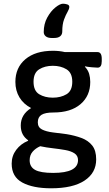

<svg xmlns="http://www.w3.org/2000/svg" viewBox="-20 -804 586 1036"><path d="M259 -599Q238 -599 227 -608Q216 -617 216 -631Q216 -675 235 -709.5Q254 -744 279 -764Q304 -784 320 -784Q330 -784 342 -780.5Q354 -777 354 -767Q354 -756 344.5 -740Q335 -724 325.5 -698.5Q316 -673 316 -634Q316 -618 305 -608.5Q294 -599 271 -599ZM256 212Q158 212 100.5 181Q43 150 43 79Q43 37 67.5 4.5Q92 -28 131 -44L132 -47Q113 -60 102.5 -79.5Q92 -99 92 -127Q92 -186 148 -221Q107 -242 85 -278.5Q63 -315 63 -362Q63 -439 117 -484.5Q171 -530 266 -530Q300 -530 330 -523H506Q529 -523 529 -487V-474Q529 -439 507 -439Q497 -439 475 -441Q453 -443 439 -446L438 -444Q455 -426 461 -405.5Q467 -385 467 -362Q467 -287 414.5 -242Q362 -197 268 -197Q224 -197 204 -184.5Q184 -172 184 -144Q184 -117 206.5 -105.5Q229 -94 265 -89.5Q301 -85 340 -80Q383 -73 419.5 -59.5Q456 -46 477.5 -19Q499 8 499 56Q499 129 436 170.5Q373 212 256 212ZM265 -277Q308 -277 339 -295.5Q370 -314 370 -363Q370 -411 339 -430Q308 -449 265 -449Q222 -449 191.5 -430Q161 -411 161 -363Q161 -314 191.5 -295.5Q222 -277 265 -277ZM267 129Q401 129 401 60Q401 36 382 23.5Q363 11 332 5.5Q301 0 265.5 -4Q230 -8 197 -15Q172 -4 156 14.5Q140 33 140 61Q140 96 169 112.5Q198 129 267 129Z"/></svg>

Font: Asap Medium
Style: Regular
Weight: 500
Designer: Pablo Cosgaya
Foundry: Omnibus-Type
Version: Version 3.001; ttfautohint (v1.8.3)